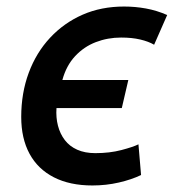

<svg xmlns="http://www.w3.org/2000/svg" viewBox="-20 -555 532 588"><path d="M263 13Q194 13 145 -12Q96 -37 70.5 -84Q45 -131 45 -197Q45 -270 68 -332Q91 -394 133.5 -439.5Q176 -485 233 -510Q290 -535 360 -535Q394 -535 427 -529Q460 -523 492 -509L452 -418Q435 -428 409.5 -434Q384 -440 351 -440Q310 -440 273.5 -426Q237 -412 210 -383Q183 -354 171 -310H373L353 -224H153Q153 -224 153 -224Q153 -224 153 -224Q151 -195 157.5 -170Q164 -145 178.5 -126Q193 -107 216.5 -96.5Q240 -86 272 -86Q316 -86 352 -95.5Q388 -105 404 -113L412 -19Q383 -5 344 4Q305 13 263 13Z"/></svg>

Font: Ubuntu Sans SemiBold
Style: Italic
Weight: 600
Italic angle: -13.5°
Designer: Dalton Maag Ltd
Foundry: Dalton Maag Ltd
Version: Version 1.006